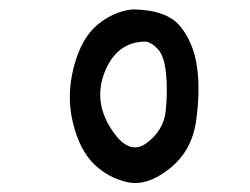

<svg xmlns="http://www.w3.org/2000/svg" viewBox="-20 -821 540 414"><path d="M265.6 -800.8Q339.8 -799.8 368.7 -764.2Q397.5 -728.5 404.8 -676.8Q412.1 -625 402.8 -560.1Q393.6 -495.1 345.2 -457Q296.9 -418.9 254.9 -428.2Q212.9 -437.5 182.1 -467.8Q151.4 -498 137.2 -556.6Q123 -615.2 139.2 -676.8Q155.3 -738.3 189.5 -767.1Q223.6 -795.9 265.6 -800.8ZM293 -731.4Q232.4 -730.5 206.5 -667.5Q180.7 -604.5 218.8 -544.4Q256.8 -484.4 294.9 -511.7Q333 -539.1 337.4 -582.5Q341.8 -626 337.9 -663.6Q334 -701.2 319.8 -715.8Q305.7 -730.5 293 -731.4Z"/></svg>

Font: JasonHandwriting4
Style: Regular
Weight: 400
Version: Version 1.01.21